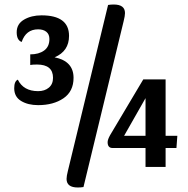

<svg xmlns="http://www.w3.org/2000/svg" viewBox="-20 -740 835 851"><path d="M459 -718Q471 -720 484 -720Q534 -720 534 -682Q534 -670 528 -646L350 89Q338 91 325 91Q275 91 275 53Q275 41 281 17ZM164 -672Q286 -672 286 -581Q286 -513 222 -486Q306 -469 306 -395Q306 -335 261.5 -304.5Q217 -274 149 -274Q104 -274 73.5 -292.5Q43 -311 43 -349Q43 -380 59 -387Q84 -336 149 -336Q178 -336 196.5 -351.5Q215 -367 215 -395Q215 -454 144 -454Q125 -454 114 -452V-499Q152 -499 175.5 -516Q199 -533 199 -567Q199 -588 185.5 -599Q172 -610 149 -610Q95 -610 76 -554Q54 -562 54 -597Q54 -634 86.5 -653Q119 -672 164 -672ZM714 -138H766L762 -84H714V0H625V-84H479Q457 -84 457 -110Q457 -121 468 -141L615 -388H714ZM530 -138H625V-305Z"/></svg>

Font: Sansita
Style: Regular
Weight: 400
Designer: Pablo Cosgaya
Foundry: Omnibus-Type
Version: Version 1.006;hotconv 1.0.109;makeotfexe 2.5.65596